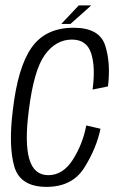

<svg xmlns="http://www.w3.org/2000/svg" viewBox="-20 -706 458 730"><path d="M157 4.5Q56.5 4.5 34.2 -73.5Q12 -151.5 28.5 -284.5Q47 -449.5 100 -525Q153 -600.5 260 -600.5Q358 -600.5 379.8 -533.5Q401.5 -466.5 390.5 -377.5L332 -365.5Q343.5 -451.5 326.5 -503.5Q309.5 -555.5 253.5 -555.5Q192.5 -555.5 150.5 -497.5Q108.5 -439.5 89.5 -286Q73.5 -164 91.2 -102Q109 -40 163.5 -40Q219.5 -40 257 -99Q294.5 -158 308 -229L362 -216.5Q347 -143 301 -69.2Q255 4.5 157 4.5ZM213 -615 279.5 -685.5H327L248 -615Z"/></svg>

Font: Anybody Light
Style: Italic
Weight: 300
Italic angle: -10°
Designer: Tyler Finck
Foundry: Etcetera Type Company
Version: Version 1.010; ttfautohint (v1.8.3) -l 8 -r 50 -G 200 -x 14 